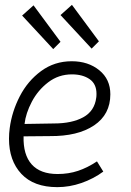

<svg xmlns="http://www.w3.org/2000/svg" viewBox="-20 -760 539 790"><path d="M17 -189Q17 -211 20 -233Q29 -301 61.5 -364Q94 -427 149 -467.5Q204 -508 275 -508Q343 -508 388.5 -471Q434 -434 434 -372Q434 -289 367 -244Q300 -199 185 -200L77 -199Q75 -123 110.5 -83.5Q146 -44 217 -44Q262 -44 301 -57Q340 -70 379 -96L405 -54Q364 -24 315 -7Q266 10 216 10Q119 10 68 -44.5Q17 -99 17 -189ZM376 -358Q377 -363 377 -374Q377 -415 348.5 -434.5Q320 -454 276 -454Q221 -454 178.5 -421.5Q136 -389 111 -341.5Q86 -294 81 -250L202 -252Q276 -252 322.5 -277.5Q369 -303 376 -358ZM71 -696 118 -738 229 -588 199 -558ZM229 -698 276 -740 387 -590 357 -560Z"/></svg>

Font: Bellota
Style: Italic
Weight: 400
Italic angle: -7.5°
Designer: Kemie Guaida
Foundry: Kemie Guaida
Version: Version 4.001